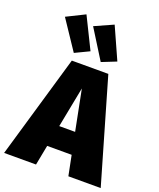

<svg xmlns="http://www.w3.org/2000/svg" viewBox="-203 -1110 1006 1216"><g transform="rotate(20 300.5 -501.5)"><path d="M165 -1003 42 -942 173 -746 269 -792ZM355 -1003 230 -947 353 -750 451 -789ZM408 0H626L424 -696H178L-25 0H190L216 -135H381ZM245 -279 298 -552 352 -279Z"/></g></svg>

Font: Fira Sans Heavy
Style: Regular
Weight: 900
Designer: bBox Type GmbH & Carrois Corporate GbR & Edenspiekermann AG
Foundry: bBox Type GmbH & Carrois Corporate GbR & Edenspiekermann AG
Version: Version 4.300;PS 004.300;hotconv 1.0.88;makeotf.lib2.5.64775